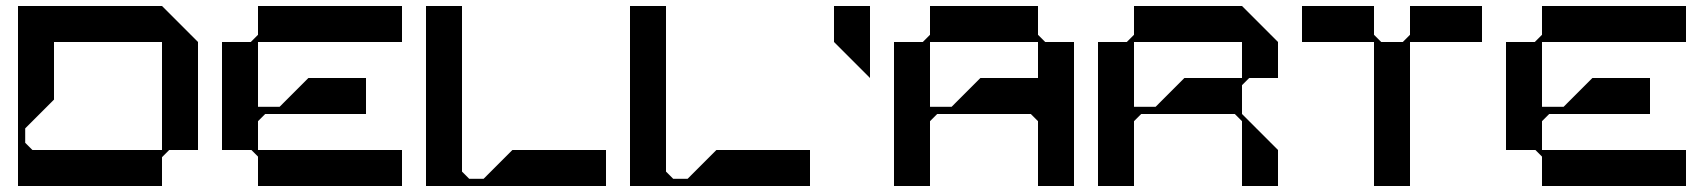

<svg xmlns="http://www.w3.org/2000/svg" viewBox="-20 -620 5680 640"><path d="M520 -600H40V0H520V-96L544 -120H640V-480ZM520 -120H88L64 -144V-192L160 -288V-480H520Z M1320 -480V-600H840V-504L816 -480H720V-120H818L840 -98V0H1320V-120H842H840V-216L864 -240H888H932H1008H1200V-360H1008L912 -264H840V-480Z M1688 -120 1592 -24H1544L1520 -48V-600H1400V0H1520H1568H1612H1688H2000V-120Z M2368 -120 2272 -24H2224L2200 -48V-600H2080V0H2200H2248H2292H2368H2680V-120Z M2760 -480 2880 -360V-600H2760Z M3464 -480 3440 -504V-600H3080V-504L3056 -480H2960V0H3080V-216L3104 -240H3416L3440 -216V0H3560V-480ZM3440 -360H3248L3152 -264H3080V-480H3440Z M4144 -360H4240V-480L4120 -600H3760V-504L3736 -480H3640V0H3760V-216L3784 -240H4096L4120 -216V0H4240V-120L4120 -240V-336ZM3928 -360 3832 -264H3760V-480H4120V-360Z M4680 -600V-504L4656 -480H4584L4560 -504V-600H4320V-480H4560V0H4680V-480H4920V-600Z M5600 -480V-600H5120V-504L5096 -480H5000V-120H5098L5120 -98V0H5600V-120H5122H5120V-216L5144 -240H5168H5212H5288H5480V-360H5288L5192 -264H5120V-480Z"/></svg>

Font: KUBO
Style: Regular
Weight: 400
Version: Version 001.000